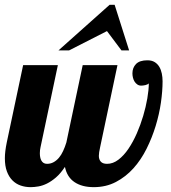

<svg xmlns="http://www.w3.org/2000/svg" viewBox="-28 -770 709 796"><path d="M314.9 -500H459L387.2 -160.2Q381.8 -136.2 381.8 -124Q381.8 -108.9 389.9 -99.9Q397.9 -90.8 416 -90.8Q440.4 -90.8 462.9 -107.9Q485.4 -125 504.4 -153.1Q523.4 -181.2 539.1 -216.8Q554.7 -252.4 565.7 -289.6Q576.7 -326.7 582.8 -362.1Q588.9 -397.5 588.9 -424.8Q587.9 -422.4 583.7 -420.4Q579.6 -418.5 574.7 -417.2Q569.8 -416 564.9 -415.5Q560.1 -415 557.1 -415Q548.3 -415 541.5 -419.7Q534.7 -424.3 530 -431.6Q525.4 -439 523.2 -448Q521 -457 521 -465.8Q521 -489.3 535.9 -504.6Q550.8 -520 583 -520Q601.1 -520 613 -512.7Q625 -505.4 632.3 -493.2Q639.6 -481 642.8 -465.3Q646 -449.7 646 -433.1Q646 -393.1 639.2 -345Q632.3 -296.9 617.4 -248Q602.5 -199.2 579.8 -153.6Q557.1 -107.9 525.4 -72.5Q493.7 -37.1 452.6 -15.6Q411.6 5.9 360.8 5.9Q312 5.9 281 -14.9Q250 -35.6 241.2 -78.1Q223.1 -50.8 204.1 -34.4Q185.1 -18.1 166.7 -9Q148.4 0 131.1 2.9Q113.8 5.9 99.1 5.9Q76.7 5.9 57.1 -1Q37.6 -7.8 23.2 -22.5Q8.8 -37.1 0.5 -59.6Q-7.8 -82 -7.8 -113.8Q-7.8 -127.4 -5.9 -143.8Q-3.9 -160.2 0 -179.2L67.9 -500H211.9L140.1 -160.2Q137.2 -147.5 137.2 -134.8Q137.2 -126 138.7 -118.2Q140.1 -110.4 143.6 -104.2Q147 -98.1 152.6 -94.5Q158.2 -90.8 167 -90.8Q181.6 -90.8 193.8 -97.4Q206.1 -104 216.1 -115.7Q226.1 -127.4 233.6 -143.8Q241.2 -160.2 247.1 -179.2ZM475.6 -561 415.5 -641.1 258.3 -561H214.4L426.3 -750H447.3L507.3 -561Z"/></svg>

Font: Lobster
Style: Regular
Weight: 400
Designer: Pablo Impallari
Foundry: Pablo Impallari
Version: Version 1.007; ttfautohint (v1.1) -l 8 -r 50 -G 50 -x 14 -D 